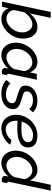

<svg xmlns="http://www.w3.org/2000/svg" viewBox="1030 -1800 780 2881"><g transform="rotate(90 1420.5 -360.0)"><path d="M263 10Q202 10 161.5 -20.5Q121 -51 104 -98L83 0H5L160 -730H248L182 -418Q223 -469 275.5 -500Q328 -531 386 -531Q444 -531 482.5 -501Q521 -471 540.5 -422.5Q560 -374 560 -318Q560 -252 535 -193Q510 -134 467.5 -88Q425 -42 372 -16Q319 10 263 10ZM260 -66Q299 -66 336 -85.5Q373 -105 402.5 -138.5Q432 -172 449.5 -214.5Q467 -257 467 -302Q467 -342 452.5 -377Q438 -412 411 -433.5Q384 -455 344 -455Q310 -455 276.5 -438Q243 -421 214.5 -393.5Q186 -366 164 -333L132 -182Q132 -150 149.5 -123.5Q167 -97 196 -81.5Q225 -66 260 -66Z M807 10Q749 10 707 -19.5Q665 -49 643 -98.5Q621 -148 621 -207Q621 -270 644.5 -328Q668 -386 708.5 -431.5Q749 -477 801 -504Q853 -531 910 -531Q970 -531 1010 -498Q1050 -465 1066 -418L1089 -522H1177L1089 -108Q1088 -104 1087.5 -101Q1087 -98 1087 -95Q1087 -77 1109 -76L1093 0Q1082 1 1073.5 2.5Q1065 4 1058 4Q1030 4 1015.5 -9Q1001 -22 1001 -41Q1001 -47 1002 -55Q1003 -63 1005 -74Q1007 -85 1010 -98Q971 -48 915.5 -19Q860 10 807 10ZM845 -66Q867 -66 892.5 -75Q918 -84 942.5 -100Q967 -116 987 -137.5Q1007 -159 1017 -183L1048 -333Q1044 -367 1025 -394.5Q1006 -422 978.5 -438.5Q951 -455 920 -455Q878 -455 841 -434.5Q804 -414 775.5 -380Q747 -346 730.5 -304.5Q714 -263 714 -221Q714 -178 730 -143Q746 -108 775.5 -87Q805 -66 845 -66Z M1386 10Q1323 10 1269 -9.5Q1215 -29 1181 -66L1231 -125Q1267 -91 1307.5 -74.5Q1348 -58 1394 -58Q1434 -58 1464.5 -69.5Q1495 -81 1512 -102.5Q1529 -124 1529 -152Q1529 -188 1499 -201.5Q1469 -215 1410 -232Q1361 -247 1328.5 -260Q1296 -273 1280.5 -293.5Q1265 -314 1265 -350Q1265 -404 1295 -444.5Q1325 -485 1376 -508Q1427 -531 1491 -531Q1550 -531 1594 -512Q1638 -493 1666 -462L1615 -409Q1590 -438 1559 -451Q1528 -464 1487 -464Q1448 -464 1417.5 -453.5Q1387 -443 1369.5 -422Q1352 -401 1352 -370Q1352 -339 1374 -326.5Q1396 -314 1451 -299Q1505 -284 1542.5 -267.5Q1580 -251 1599 -227Q1618 -203 1618 -163Q1618 -114 1589.5 -75Q1561 -36 1509 -13Q1457 10 1386 10Z M1908 10Q1843 10 1797 -19.5Q1751 -49 1727 -99Q1703 -149 1703 -211Q1703 -274 1726.5 -331.5Q1750 -389 1793 -434Q1836 -479 1893.5 -505Q1951 -531 2019 -531Q2070 -531 2109.5 -515Q2149 -499 2171 -468Q2193 -437 2193 -390Q2193 -311 2123 -270Q2053 -229 1908 -229Q1881 -229 1846 -230.5Q1811 -232 1765 -236L1777 -296Q1821 -294 1852.5 -292Q1884 -290 1911 -290Q1987 -290 2031 -303Q2075 -316 2094.5 -339Q2114 -362 2114 -391Q2114 -417 2101.5 -433Q2089 -449 2066.5 -457Q2044 -465 2013 -465Q1963 -465 1922.5 -444Q1882 -423 1852.5 -387Q1823 -351 1807.5 -305.5Q1792 -260 1792 -211Q1792 -170 1806 -134.5Q1820 -99 1849 -77.5Q1878 -56 1922 -56Q1968 -56 2012 -79.5Q2056 -103 2081 -143L2152 -122Q2128 -84 2089 -54Q2050 -24 2003.5 -7Q1957 10 1908 10Z M2427 10Q2369 10 2327 -19.5Q2285 -49 2263 -98.5Q2241 -148 2241 -207Q2241 -270 2264.5 -328Q2288 -386 2328.5 -431.5Q2369 -477 2421 -504Q2473 -531 2530 -531Q2590 -531 2630 -498Q2670 -465 2686 -418L2753 -730H2841L2709 -108Q2708 -104 2707.5 -101Q2707 -98 2707 -95Q2707 -77 2729 -76L2713 0Q2702 1 2693.5 2.5Q2685 4 2678 4Q2650 4 2635.5 -9Q2621 -22 2621 -41Q2621 -47 2622 -54.5Q2623 -62 2625 -73Q2627 -84 2630 -98Q2591 -48 2535.5 -19Q2480 10 2427 10ZM2465 -66Q2487 -66 2512.5 -75Q2538 -84 2562.5 -100Q2587 -116 2607 -137.5Q2627 -159 2637 -183L2668 -333Q2664 -367 2645 -394.5Q2626 -422 2598.5 -438.5Q2571 -455 2540 -455Q2498 -455 2461 -434.5Q2424 -414 2395.5 -380Q2367 -346 2350.5 -304.5Q2334 -263 2334 -221Q2334 -178 2350 -143Q2366 -108 2395.5 -87Q2425 -66 2465 -66Z"/></g></svg>

Font: Raleway Thin Medium
Style: Italic
Weight: 500
Italic angle: -12°
Version: Version 4.026